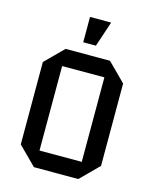

<svg xmlns="http://www.w3.org/2000/svg" viewBox="-111 -804 702 878"><g transform="rotate(15 240.0 -365.0)"><path d="M50 -85V-475L135 -560H345L430 -475V-85L345 0H135ZM140 -80H340V-480H140ZM205 -610V-730H305L265 -610Z"/></g></svg>

Font: Tektur SemiCondensed
Style: Regular
Weight: 400
Width: 4
Designer: Adam Jagosz
Foundry: Adam Jagosz
Version: Version 1.005;gftools[0.9.30]